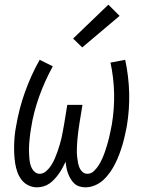

<svg xmlns="http://www.w3.org/2000/svg" viewBox="-20 -794 640 822"><path d="M138 8Q119 8 101.5 -0.5Q84 -9 72.5 -24Q61 -39 54.5 -57Q48 -75 45 -94.5Q42 -114 41 -133.5Q40 -153 40.5 -173.5Q41 -194 43 -214Q45 -234 49 -254Q55 -290 64.5 -327Q74 -364 87 -400Q100 -436 115.5 -470.5Q131 -505 150 -538L206 -510Q189 -479 174.5 -447Q160 -415 148 -381.5Q136 -348 127 -313.5Q118 -279 113 -245Q111 -234 109.5 -223Q108 -212 107 -201Q106 -190 105 -179Q104 -168 104 -156.5Q104 -145 104.5 -134.5Q105 -124 106 -113Q107 -102 109.5 -92Q112 -82 117 -72.5Q122 -63 130.5 -56.5Q139 -50 150 -50Q165 -50 178 -61.5Q191 -73 199.5 -86.5Q208 -100 214.5 -115Q221 -130 226 -144.5Q231 -159 235.5 -174Q240 -189 243.5 -204Q247 -219 249.5 -234.5Q252 -250 255 -265L268 -345H333L320 -265Q318 -253 316.5 -241Q315 -229 313.5 -217Q312 -205 311 -192.5Q310 -180 309.5 -168Q309 -156 309 -144.5Q309 -133 310.5 -121Q312 -109 314 -97.5Q316 -86 320.5 -75.5Q325 -65 333.5 -57.5Q342 -50 354 -50Q370 -50 382 -61.5Q394 -73 402.5 -86.5Q411 -100 417.5 -114.5Q424 -129 429 -143.5Q434 -158 438.5 -173Q443 -188 446.5 -202.5Q450 -217 453 -232Q456 -247 459 -262Q470 -329 468.5 -395Q467 -461 453 -526L516 -538Q531 -468 533 -397.5Q535 -327 523 -254Q519 -234 514.5 -213.5Q510 -193 504 -173Q498 -153 490.5 -133Q483 -113 473.5 -94Q464 -75 451.5 -57Q439 -39 423 -24Q407 -9 386.5 -0.5Q366 8 346 8Q332 8 319.5 4Q307 0 298 -8.5Q289 -17 282.5 -28Q276 -39 271.5 -51Q267 -63 264.5 -76Q262 -89 261 -102Q255 -89 248 -76Q241 -63 232.5 -51Q224 -39 214 -28Q204 -17 192 -8.5Q180 0 166 4Q152 8 138 8ZM332 -591 293 -629 444 -774 492 -726Z"/></svg>

Font: Iosevka Slab Light Extended
Style: Italic
Weight: 300
Width: 7
Italic angle: -9°
Monospace: yes
Designer: Belleve Invis
Foundry: Belleve Invis
Version: Version 11.1.0; ttfautohint (v1.8.3)